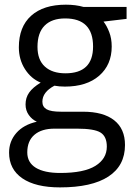

<svg xmlns="http://www.w3.org/2000/svg" viewBox="-20 -565 588 825"><path d="M523.9 -535.2V-483.9L424.8 -472.2Q438.5 -455.1 449.2 -427.5Q460 -399.9 460 -365.2Q460 -286.6 406.2 -239.7Q352.5 -192.9 258.8 -192.9Q234.9 -192.9 213.9 -196.8Q162.1 -169.4 162.1 -127.9Q162.1 -106 180.2 -95.5Q198.2 -85 242.2 -85H336.9Q423.8 -85 470.5 -48.3Q517.1 -11.7 517.1 58.1Q517.1 147 445.8 193.6Q374.5 240.2 237.8 240.2Q132.8 240.2 75.9 201.2Q19 162.1 19 90.8Q19 42 50.3 6.3Q81.5 -29.3 138.2 -42Q117.7 -51.3 103.8 -70.8Q89.8 -90.3 89.8 -116.2Q89.8 -145.5 105.5 -167.5Q121.1 -189.5 154.8 -210Q113.3 -227.1 87.2 -268.1Q61 -309.1 61 -361.8Q61 -449.7 113.8 -497.3Q166.5 -544.9 263.2 -544.9Q305.2 -544.9 338.9 -535.2ZM97.2 89.8Q97.2 133.3 133.8 155.8Q170.4 178.2 238.8 178.2Q340.8 178.2 389.9 147.7Q439 117.2 439 64.9Q439 21.5 412.1 4.6Q385.3 -12.2 311 -12.2H213.9Q158.7 -12.2 127.9 14.2Q97.2 40.5 97.2 89.8ZM141.1 -363.8Q141.1 -307.6 172.9 -278.8Q204.6 -250 261.2 -250Q379.9 -250 379.9 -365.2Q379.9 -485.8 259.8 -485.8Q202.6 -485.8 171.9 -455.1Q141.1 -424.3 141.1 -363.8Z"/></svg>

Font: f0_2797  
Style: Regular
Weight: 400
Foundry: Ascender Corporation
Version: Version 1.10